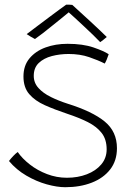

<svg xmlns="http://www.w3.org/2000/svg" viewBox="-20 -740 538 802"><path d="M252.5 42Q218.5 42 175.2 30Q132 18 90 -6.5Q48 -31 17.5 -67.5Q25 -77.5 35.5 -88.5Q46 -99.5 54 -105Q73 -77.5 104.8 -52.8Q136.5 -28 176.5 -12.8Q216.5 2.5 259.5 2.5Q305 2.5 342.8 -12Q380.5 -26.5 403 -53.2Q425.5 -80 425.5 -116Q425.5 -158 404.5 -184.8Q383.5 -211.5 346.8 -230Q310 -248.5 261.5 -264.5Q209 -282 167.5 -300.5Q126 -319 102 -347Q78 -375 78 -420.5Q78 -466 103.2 -496.2Q128.5 -526.5 170.2 -541.8Q212 -557 262 -557Q326 -557 370.5 -541.8Q415 -526.5 434 -513.5Q430.5 -502.5 425.8 -491.2Q421 -480 417.5 -474.5Q390 -488.5 352 -501.5Q314 -514.5 266.5 -514.5Q230 -514.5 196.5 -505.8Q163 -497 142 -477Q121 -457 121 -423Q121 -394 140.8 -372.2Q160.5 -350.5 192.5 -334.8Q224.5 -319 262 -307Q366 -274.5 417.2 -232.5Q468.5 -190.5 468.5 -121Q468.5 -68.5 440.2 -32.2Q412 4 363.2 23Q314.5 42 252.5 42ZM282 -719.5Q313 -691.5 354.2 -653.5Q395.5 -615.5 426 -585.5Q418 -578.5 411.5 -573.5Q405 -568.5 398.5 -564Q387.5 -576 368.8 -594Q350 -612 329.5 -631.2Q309 -650.5 292 -666Q275 -681.5 267 -688.5Q259.5 -682 241.2 -667.2Q223 -652.5 201 -634.8Q179 -617 158.8 -601.2Q138.5 -585.5 126 -577Q121.5 -579 108.8 -586.5Q96 -594 91.5 -597.5Q112.5 -613.5 137.8 -632.5Q163 -651.5 187.5 -669.8Q212 -688 230.5 -701.8Q249 -715.5 256.5 -720.5Q262 -720.5 268.8 -720.5Q275.5 -720.5 282 -719.5Z"/></svg>

Font: Grandstander Thin
Style: Regular
Weight: 100
Designer: Tyler Finck
Foundry: Etcetera Type Co
Version: Version 1.200; ttfautohint (v1.8.3)